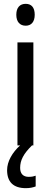

<svg xmlns="http://www.w3.org/2000/svg" viewBox="-20 -758 265 1001"><path d="M114 -738C84 -738 65 -719 65 -681C65 -644 84 -624 114 -624C143 -624 161 -644 161 -681C161 -719 144 -738 114 -738ZM85 117C85 78 102 44 147 0H154V-537H71V0H85C45 36 17 83 17 129C17 190 49 223 115 223C136 223 153 219 166 214V158C158 161 147 164 130 164C101 164 85 148 85 117Z"/></svg>

Font: Noto Sans Bengali Condensed
Style: Regular
Weight: 400
Width: 3
Designer: Jelle Bosma - Monotype Design Team
Foundry: Monotype Imaging Inc.
Version: Version 2.003